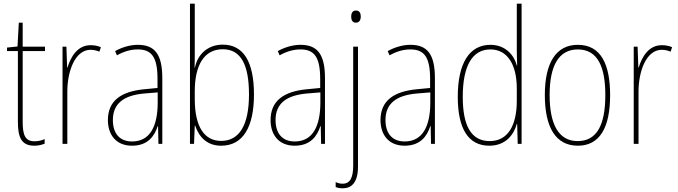

<svg xmlns="http://www.w3.org/2000/svg" viewBox="-20 -780 3675 1041"><path d="M167 -14C116 -14 103 -49 103 -119V-503H224V-527H103V-657H82L75 -528L18 -522V-503H77V-120C77 -37 95 10 166 10C190 10 206 5 222 -1V-26C208 -19 188 -14 167 -14Z M471 -535C399 -535 363 -470 346 -414H344L340 -527H319V0H345V-283C345 -394 387 -510 471 -510C490 -510 506 -505 519 -500L527 -524C510 -532 490 -535 471 -535Z M727 -537C686 -537 642 -524 604 -503L614 -480C657 -504 694 -512 727 -512C802 -512 834 -471 834 -351V-303L761 -296C637 -284 565 -234 565 -129C565 -53 606 10 696 10C782 10 818 -43 835 -96H837L839 0H860V-356C860 -486 819 -537 727 -537ZM761 -273 835 -279V-220C834 -98 795 -13 696 -13C630 -13 592 -55 592 -129C592 -219 651 -263 761 -273Z M1036 -494V-760H1010V0H1032L1036 -99H1038C1060 -35 1104 10 1179 10C1298 10 1357 -92 1357 -268C1357 -445 1300 -538 1188 -538C1108 -538 1052 -487 1037 -414H1035C1036 -436 1036 -469 1036 -494ZM1188 -513C1286 -513 1330 -429 1330 -268C1330 -99 1276 -16 1179 -16C1091 -16 1036 -88 1036 -243V-285C1036 -424 1085 -513 1188 -513Z M1609 -537C1568 -537 1524 -524 1486 -503L1496 -480C1539 -504 1576 -512 1609 -512C1684 -512 1716 -471 1716 -351V-303L1643 -296C1519 -284 1447 -234 1447 -129C1447 -53 1488 10 1578 10C1664 10 1700 -43 1717 -96H1719L1721 0H1742V-356C1742 -486 1701 -537 1609 -537ZM1643 -273 1717 -279V-220C1716 -98 1677 -13 1578 -13C1512 -13 1474 -55 1474 -129C1474 -219 1533 -263 1643 -273Z M1884 -690C1884 -672 1891 -657 1909 -657C1928 -657 1936 -671 1936 -691C1936 -707 1930 -723 1910 -723C1890 -723 1884 -706 1884 -690ZM1838 241C1885 241 1921 211 1921 123V-527H1895V117C1895 182 1879 216 1838 216C1825 216 1810 213 1800 207V234C1809 238 1821 241 1838 241Z M2205 -537C2164 -537 2120 -524 2082 -503L2092 -480C2135 -504 2172 -512 2205 -512C2280 -512 2312 -471 2312 -351V-303L2239 -296C2115 -284 2043 -234 2043 -129C2043 -53 2084 10 2174 10C2260 10 2296 -43 2313 -96H2315L2317 0H2338V-356C2338 -486 2297 -537 2205 -537ZM2239 -273 2313 -279V-220C2312 -98 2273 -13 2174 -13C2108 -13 2070 -55 2070 -129C2070 -219 2129 -263 2239 -273Z M2633 10C2722 10 2766 -50 2782 -108H2784L2787 0H2808V-760H2782V-511C2782 -483 2783 -456 2784 -425H2782C2768 -481 2720 -537 2639 -537C2526 -537 2462 -439 2462 -255C2462 -82 2519 10 2633 10ZM2635 -15C2533 -15 2489 -101 2489 -255C2489 -425 2542 -512 2639 -512C2731 -512 2782 -430 2782 -300V-234C2782 -100 2734 -15 2635 -15Z M3288 -264C3288 -428 3240 -537 3113 -537C2995 -537 2934 -440 2934 -265C2934 -88 2994 10 3113 10C3231 10 3288 -87 3288 -264ZM2960 -265C2960 -423 3009 -512 3113 -512C3223 -512 3262 -413 3262 -265C3262 -102 3216 -15 3112 -15C3008 -15 2960 -107 2960 -265Z M3568 -535C3496 -535 3460 -470 3443 -414H3441L3437 -527H3416V0H3442V-283C3442 -394 3484 -510 3568 -510C3587 -510 3603 -505 3616 -500L3624 -524C3607 -532 3587 -535 3568 -535Z"/></svg>

Font: Noto Sans Khmer UI Condensed Thin
Style: Regular
Weight: 100
Width: 3
Designer: Danh Hong and the Monotype Design Team
Foundry: Monotype Imaging Inc.
Version: Version 2.002